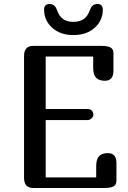

<svg xmlns="http://www.w3.org/2000/svg" viewBox="-20 -938 641 958"><path d="M493 -890Q493 -836 452.5 -799.5Q412 -763 346 -763Q281 -763 240.5 -799.5Q200 -836 200 -890Q200 -918 227 -918Q253 -918 263 -891Q276 -855 296 -842Q316 -829 346 -829Q376 -829 396.5 -842Q417 -855 430 -891Q440 -918 466 -918Q493 -918 493 -890ZM503 -535Q474 -535 459.5 -550Q445 -565 445 -600V-656H208V-394H418Q431 -394 438.5 -385.5Q446 -377 446 -366Q446 -356 437 -347.5Q428 -339 418 -339H208V-53H460V-109Q460 -144 474.5 -159Q489 -174 518 -174Q561 -174 561 -124V-37Q561 -16 546.5 -8Q532 0 501 0H146Q100 0 100 -50V-659Q100 -709 146 -709H486Q517 -709 531.5 -701Q546 -693 546 -672V-585Q546 -535 503 -535Z"/></svg>

Font: Marmelad
Style: Regular
Weight: 400
Designer: Manvel Shmavonyan
Foundry: Cyreal
Version: Version 1.001;PS 001.001;hotconv 1.0.88;makeotf.lib2.5.64775